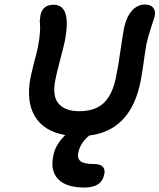

<svg xmlns="http://www.w3.org/2000/svg" viewBox="-20 -653 711 856"><path d="M356.9 183.1Q274.9 183.1 239 145.5Q203.1 107.9 217.8 41Q226.1 -7.3 271 -50.8Q174.3 -67.9 135 -135.3Q95.7 -202.6 116.2 -307.1Q121.6 -334.5 133.8 -380.9Q146 -427.2 148.9 -442.9Q156.7 -481.9 158.2 -510.3Q159.7 -538.6 158 -549.1Q156.2 -559.6 160.2 -584Q169.4 -631.8 219.2 -631.8Q300.3 -631.8 269 -470.2Q264.6 -447.8 248.5 -387.5Q232.4 -327.1 227.1 -298.8Q211.9 -225.1 241 -191.2Q270 -157.2 334 -157.2Q403.3 -157.2 442.4 -193.8Q481.4 -230.5 497.1 -309.1Q506.8 -355.5 516.4 -422.9Q525.9 -490.2 533.2 -528.8Q543.5 -577.1 567.9 -605Q592.3 -632.8 627 -632.8Q649.9 -632.8 662.1 -619.6Q674.3 -606.4 669.9 -582Q667.5 -571.8 654.3 -532.7Q641.1 -493.7 632.8 -456.1Q628.4 -432.6 620.6 -376.2Q612.8 -319.8 606.9 -291Q563.5 -71.3 377.9 -48.8Q338.4 -16.6 329.1 26.9Q323.7 52.7 338.6 65.4Q353.5 78.1 396 78.1Q427.2 78.1 438.5 90.6Q449.7 103 444.8 124Q433.6 183.1 356.9 183.1Z"/></svg>

Font: Shantell Sans Irregular Bouncy
Style: Italic
Weight: 500
Italic angle: -11.31°
Designer: Stephen Nixon, Anya Danilova, Shantell Martin
Foundry: Arrow Type
Version: Version 1.006;[9816181b4]